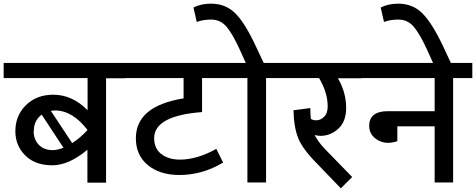

<svg xmlns="http://www.w3.org/2000/svg" viewBox="-40 -998 2603 1050"><path d="M645 -654 644 -570H540V1H438V-179Q336 -94 246 -94Q152 -94 98 -148Q44 -202 44 -280Q44 -366 102 -423Q160 -480 251 -480Q356 -480 439 -395V-571H-20V-654ZM355 -215H354Q398 -243 438 -286V-288Q356 -394 261 -394Q252 -394 238 -392ZM145 -282 144 -281Q144 -236 172 -206.5Q200 -177 248 -177Q274 -177 307 -190L188 -371Q145 -339 145 -282Z M1064 -385Q803 -365 803 -242Q803 -187 841 -156.5Q879 -126 942 -125Q1038 -125 1143 -184L1180 -109Q1067 -41 941 -41Q834 -41 768.5 -95Q703 -149 703 -242Q703 -418 964 -460V-571H619V-654H1209V-571H1065V-385Z M1520 -654V-571H1415V0H1313V-571H1189V-654H1304L1272 -725Q1232 -813 1198.5 -852Q1165 -891 1115 -891Q1071 -891 1036 -878L1018 -957Q1060 -978 1114 -978Q1195 -978 1248.5 -923.5Q1302 -869 1361 -741L1402 -654Z M1938 -654V-570H1808Q1853 -493 1853 -408Q1853 -333 1810 -294Q1767 -255 1713 -255Q1698 -255 1681 -260Q1698 -224 1738 -182L1886 -30L1824 32L1697 -100Q1616 -181 1591.5 -241Q1567 -301 1565 -395L1657 -407Q1657 -375 1660 -348Q1673 -340 1690 -340Q1712 -340 1732 -359Q1752 -378 1752 -416Q1752 -492 1705 -571H1500V-654Z M2543 -654V-571H2438V0H2337V-307H2133V-226Q2071 -205 2025 -232.5Q1979 -260 1979 -309Q1979 -390 2081 -390H2337V-571H1918V-654Z M2339 -630 2296 -725Q2256 -813 2222.5 -852Q2189 -891 2139 -891Q2095 -891 2060 -878L2042 -957Q2084 -978 2138 -978Q2218 -978 2271.5 -923.5Q2325 -869 2385 -741L2437 -630Z"/></svg>

Font: Martel Sans DemiBold
Style: Regular
Weight: 600
Designer: Dan Reynolds and Mathieu Réguer
Foundry: Dan Reynolds and Mathieu Réguer
Version: Version 1.001;PS 001.001;hotconv 1.0.70;makeotf.lib2.5.58329